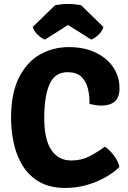

<svg xmlns="http://www.w3.org/2000/svg" viewBox="-20 -937 649 972"><path d="M433 -411Q434 -452.5 424.8 -489.2Q415.5 -526 391.2 -548.8Q367 -571.5 322.5 -571.5Q258.5 -571.5 231.2 -511.5Q204 -451.5 204 -338Q204 -231 239.8 -177.8Q275.5 -124.5 341 -124.5Q393 -124.5 434.5 -146.5Q476 -168.5 511 -194.5Q534.5 -179 557 -149.2Q579.5 -119.5 584.5 -91.5Q555.5 -63 512.8 -39Q470 -15 418.5 -0.2Q367 14.5 311.5 14.5Q233 14.5 179.8 -16Q126.5 -46.5 95 -97.8Q63.5 -149 49.8 -211.8Q36 -274.5 36 -339Q36 -465 76 -544.2Q116 -623.5 182.2 -661Q248.5 -698.5 328.5 -698.5Q406 -698.5 463.8 -671Q521.5 -643.5 553.2 -596.5Q585 -549.5 585 -490.5Q585 -443.5 560.8 -423Q536.5 -402.5 493.5 -402.5Q476.5 -402.5 462 -405Q447.5 -407.5 433 -411ZM390 -911 503.5 -800.5Q496.5 -777 477 -759.5Q457.5 -742 442 -736.5L324.5 -810.5L207.5 -736.5Q192 -742 172.5 -759.5Q153 -777 145.5 -800.5L259.5 -911Q273 -913.5 290 -915.2Q307 -917 324.5 -917Q342 -917 359 -915.2Q376 -913.5 390 -911Z"/></svg>

Font: Signika Light
Style: Bold
Weight: 700
Version: Version 2.003;gftools[0.9.32]